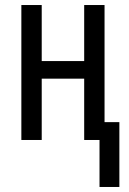

<svg xmlns="http://www.w3.org/2000/svg" viewBox="-20 -557 513 764"><path d="M376 187H455V-71H396V-537H315V-314H146V-537H65V0H146V-244H315V0H376Z"/></svg>

Font: Noto Sans UI Condensed
Style: Regular
Weight: 400
Width: 3
Designer: Monotype Design Team
Foundry: Monotype Imaging Inc.
Version: Version 1.901